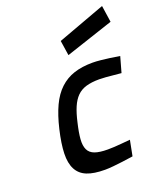

<svg xmlns="http://www.w3.org/2000/svg" viewBox="-141 -850 808 953"><g transform="rotate(-20 262.5 -373.5)"><path d="M371 -510Q390 -510 414 -507.5Q438 -505 460 -502Q486 -498 512 -494L489 -412Q467 -414 446 -416Q428 -418 408 -419.5Q388 -421 374 -421Q333 -421 304.5 -412.5Q276 -404 256.5 -384.5Q237 -365 223.5 -333.5Q210 -302 200 -257Q188 -207 185.5 -173Q183 -139 193 -118Q203 -97 228 -88Q253 -79 296 -79Q310 -79 330.5 -80Q351 -81 370 -83Q392 -85 415 -87L399 -5Q369 -1 342 3Q319 6 293 8.5Q267 11 249 11Q190 11 154 -3.5Q118 -18 101 -50.5Q84 -83 85.5 -134Q87 -185 104 -257Q120 -325 142.5 -373Q165 -421 197.5 -451.5Q230 -482 272.5 -496Q315 -510 371 -510ZM512 -758 525 -670 272 -586 260 -665Z"/></g></svg>

Font: Panefresco 600wt
Style: Italic
Weight: 600
Foundry: Campivisivi & Chank Co
Version: Version 1.000